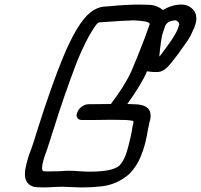

<svg xmlns="http://www.w3.org/2000/svg" viewBox="-20 -820 879 840"><path d="M679 -574Q741 -655 753 -683L757 -691L764 -713V-716Q764 -720 758 -725.5Q752 -731 746 -731Q740 -731 729 -728Q709 -723 702 -705L690 -669Q688 -661 685 -642Q682 -623 680 -603.5Q678 -584 677 -574ZM374 -69Q473 -69 503 -96Q518 -113 528 -137Q533 -149 541 -178Q555 -230 560 -267Q564 -281 564 -287Q564 -289 563 -290L562 -291Q555 -293 533 -295L469 -296Q428 -296 390 -295H338Q324 -295 318 -305Q315 -310 315 -315Q315 -322 319 -330Q324 -344 338.5 -354Q353 -364 367 -364L465 -365Q526 -445 555 -509L582 -574Q614 -653 635 -714L636 -716H634Q633 -728 565 -731Q524 -730 412 -722Q404 -719 384 -687Q355 -642 317 -551Q259 -398 218 -266L186 -166Q164 -109 164 -85Q164 -75 169 -71Q176 -70 189 -70Q217 -70 244 -71Q266 -73 281 -73Q301 -73 325.5 -71Q350 -69 374 -69ZM344 0Q318 0 294 -1.5Q270 -3 252 -3L219 -2Q189 0 166 0Q139 0 123 -4Q123 -5 122 -5Q89 -17 89 -59Q89 -66 90 -75Q97 -116 114 -162L115 -163Q124 -187 146 -259Q206 -448 255 -567Q319 -722 376 -766Q404 -788 434 -791L462 -793Q533 -800 590 -800Q597 -800 631.5 -799Q666 -798 693 -776Q732 -800 774 -800Q804 -800 825 -778Q839 -762 839 -740Q839 -731 837 -721L830 -699L816 -669Q809 -652 777 -609L763 -589Q748 -568 728 -544Q698 -505 669 -505H650L623 -508Q602 -456 537 -365Q553 -365 565 -364Q639 -364 639 -314Q639 -299 633 -281V-280L627 -252Q617 -186 596 -136Q579 -94 548 -61Q547 -61 547 -60Q494 -13 426 -5Q384 0 344 0Z"/></svg>

Font: Bubblez Graffiti
Style: Italic
Weight: 400
Italic angle: -22.5°
Designer: GGBotNet
Foundry: GGBotNet
Version: 1.00